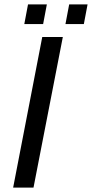

<svg xmlns="http://www.w3.org/2000/svg" viewBox="-20 -857 420 877"><path d="M133 0H40L173 -688H267ZM363 -747H279L296 -837H380ZM177 -747H91L108 -837H194Z"/></svg>

Font: Libra Sans
Style: Italic
Weight: 400
Italic angle: -12°
Foundry: Context Ltd
Version: Version 1.002